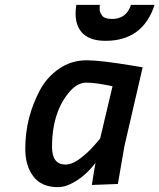

<svg xmlns="http://www.w3.org/2000/svg" viewBox="-20 -759 656 790"><path d="M219 11Q150 11 117 -33.5Q84 -78 84 -145.5Q84 -213 99.5 -273Q115 -333 144 -387.5Q173 -442 223.5 -476.5Q274 -511 337 -511Q393 -511 525 -489L567 -482L492 -158L465 -2L358 2Q369 -70 373 -89Q326 -27 266 0Q242 11 219 11ZM443 -404Q375 -419 335 -419Q295 -419 260 -374Q194 -291 194 -156Q194 -119 207.5 -100.5Q221 -82 249.5 -82Q278 -82 312 -108.5Q346 -135 369 -162L392 -189ZM391 -739Q390 -732 390 -720.5Q390 -709 400 -695Q410 -681 441 -681Q500 -681 519 -739H616Q568 -591 414 -591Q343 -591 313 -630Q291 -658 291 -703Q291 -720 294 -739Z"/></svg>

Font: Titillium Web SemiBold
Style: Italic
Weight: 600
Italic angle: -13°
Version: Version 1.002;PS 57.000;hotconv 1.0.70;makeotf.lib2.5.55311